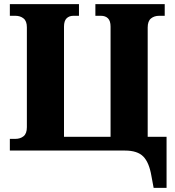

<svg xmlns="http://www.w3.org/2000/svg" viewBox="-20 -734 855 936"><path d="M729 182 718 123Q707 58 678.5 29Q650 0 589 0H28V-57H55Q79 -57 95 -70Q111 -83 111 -114V-601Q111 -631 95 -644Q79 -657 55 -657H28V-714H365V-657H338Q317 -657 304.5 -644.5Q292 -632 292 -604V-67H519V-604Q519 -632 506.5 -644.5Q494 -657 472 -657H445V-714H783V-657H756Q732 -657 716 -644Q700 -631 700 -600V-67H792V182Z"/></svg>

Font: Noto Serif ExtraBold
Style: Regular
Weight: 800
Designer: Monotype Design Team
Foundry: Monotype Imaging Inc.
Version: Version 2.014